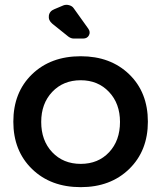

<svg xmlns="http://www.w3.org/2000/svg" viewBox="-20 -768 665 792"><path d="M344 -650Q354 -636 347 -622.5Q340 -609 323 -609H284Q273 -609 262 -617L196 -670Q179 -684 181.5 -703Q184 -722 204 -730L242 -746Q253 -750 265.5 -746.5Q278 -743 284 -734ZM313 -536Q436 -536 513 -461.5Q590 -387 590 -266Q590 -146 513 -71Q436 4 313 4Q189 4 112 -71Q35 -146 35 -266Q35 -387 112 -461.5Q189 -536 313 -536ZM313 -437Q241 -437 195.5 -389Q150 -341 150 -265Q150 -188 195.5 -140Q241 -92 313 -92Q385 -92 430 -140Q475 -188 475 -265Q475 -341 429.5 -389Q384 -437 313 -437Z"/></svg>

Font: Trueno
Style: Round
Weight: 400
Designer: Julieta Ulanovsky, Jasper
Foundry: Julieta Ulanovsky, Cannot Into Space Fonts
Version: Version 3.001